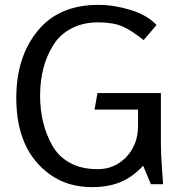

<svg xmlns="http://www.w3.org/2000/svg" viewBox="-20 -758 747 790"><path d="M47 -355Q47 -523 134.5 -630.5Q222 -738 385 -738Q449 -738 517.5 -717Q586 -696 624 -655L571 -593Q520 -634 482 -650Q444 -666 383 -666Q322 -666 274 -641Q226 -616 199 -572Q145 -486 145 -364Q145 -247 196 -158Q221 -114 267.5 -88Q314 -62 383 -62Q452 -62 500 -112.5Q548 -163 548 -241V-307H369L381 -375H642V-166Q642 -126 646 -72.5Q650 -19 651 0H601L569 -76Q525 -29 475 -8.5Q425 12 359 12Q258 12 186 -40Q47 -139 47 -355Z"/></svg>

Font: Rosario
Style: Regular
Weight: 400
Designer: Hector Gatti
Foundry: Omnibus-Type
Version: Version 1.002